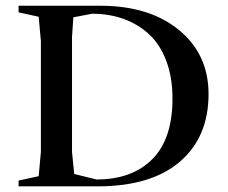

<svg xmlns="http://www.w3.org/2000/svg" viewBox="-20 -661 810 681"><path d="M45.9 0V-20.5L117.2 -36.1L125 -122.1V-515.6L117.2 -601.6L45.9 -617.2V-640.6H335.9Q510.3 -640.6 615 -554.4Q719.7 -468.3 719.7 -327.1Q719.7 -174.8 617.9 -87.4Q516.1 0 325.2 0ZM322.3 -24.4Q448.2 -24.4 520 -96.2Q591.8 -168 591.8 -311.5Q591.8 -387.7 569.3 -446.3Q546.9 -504.9 507.6 -540.5Q468.3 -576.2 417.5 -594.2Q366.7 -612.3 306.6 -612.3L240.2 -599.6L235.4 -530.3V-122.1L243.2 -43.9Z"/></svg>

Font: Comprehension SemiBold
Style: Regular
Weight: 600
Designer: Alfredo Marco Pradil
Foundry: Alfredo Marco Pradil
Version: 1.0